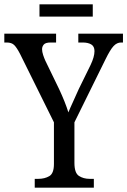

<svg xmlns="http://www.w3.org/2000/svg" viewBox="-24 -870 590 890"><path d="M137 0V-41H154Q183 -41 204.5 -53.5Q226 -66 226 -110V-303L69 -620Q54 -649 42 -661Q30 -673 7 -673H-4V-714H236V-673H211Q187 -673 179 -663.5Q171 -654 171 -642Q171 -630 176 -615Q181 -600 186 -589L250 -457Q264 -427 275 -399.5Q286 -372 293 -349Q301 -369 314 -397Q327 -425 341 -457L396 -569Q414 -607 414 -633Q414 -655 399 -664Q384 -673 359 -673H339V-714H546V-673H537Q518 -673 502.5 -656.5Q487 -640 465 -595L321 -303V-115Q321 -68 342 -54.5Q363 -41 391 -41H411V0ZM159 -793V-850H406V-793Z"/></svg>

Font: Noto Serif Condensed
Style: Regular
Weight: 400
Width: 3
Designer: Monotype Design Team
Foundry: Monotype Imaging Inc.
Version: Version 2.013; ttfautohint (v1.8.4.7-5d5b)